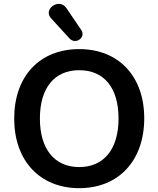

<svg xmlns="http://www.w3.org/2000/svg" viewBox="-20 -971 825 1001"><path d="M342 -771C375 -735 429 -777 404 -814L326 -929C288 -984 203 -923 246 -876ZM393 10C598 10 732 -133 732 -354C732 -574 598 -715 393 -715C187 -715 54 -574 54 -353C54 -133 188 10 393 10ZM393 -100C264 -100 188 -194 188 -353C188 -513 264 -605 393 -605C523 -605 598 -513 598 -353C598 -194 522 -100 393 -100Z"/></svg>

Font: Nunito
Style: Bold
Weight: 700
Designer: Vernon Adams
Foundry: Vernon Adams
Version: Version 3.602